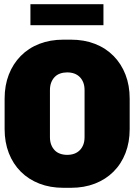

<svg xmlns="http://www.w3.org/2000/svg" viewBox="-20 -885 640 915"><path d="M282 10Q219 10 167.5 -10Q116 -30 79 -67Q42 -104 22 -155.5Q2 -207 2 -270V-415Q2 -478 22 -529.5Q42 -581 79 -618.5Q116 -656 167.5 -676Q219 -696 282 -696H318Q381 -696 432.5 -676Q484 -656 521 -618.5Q558 -581 578 -529.5Q598 -478 598 -415V-270Q598 -207 578 -155.5Q558 -104 521 -67Q484 -30 432.5 -10Q381 10 318 10ZM300 -147Q319 -147 334 -152.5Q349 -158 360 -169Q371 -180 377 -195.5Q383 -211 383 -232V-455Q383 -476 377 -491.5Q371 -507 360 -518Q349 -529 334 -534.5Q319 -540 300 -540Q282 -540 266.5 -534.5Q251 -529 240.5 -518Q230 -507 224 -491.5Q218 -476 218 -455V-232Q218 -211 224 -195.5Q230 -180 240.5 -169Q251 -158 266.5 -152.5Q282 -147 300 -147ZM125 -765V-865H473V-765Z"/></svg>

Font: Chivo Mono Medium Black
Style: Regular
Weight: 900
Monospace: yes
Version: Version 1.008